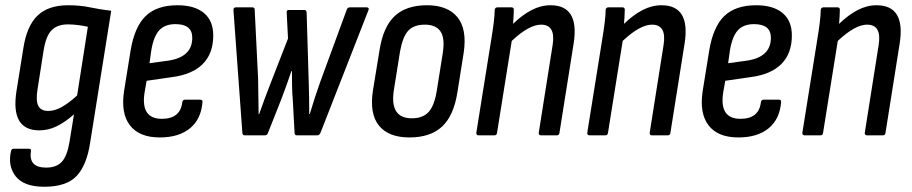

<svg xmlns="http://www.w3.org/2000/svg" viewBox="-20 -516 3477 732"><path d="M240 -496Q285 -496 323 -488Q361 -480 404 -475L324 26Q311 114 272 155Q233 196 149 196Q71 196 40 156.5Q9 117 22 60Q24 51 32 51H89Q100 51 98 60Q88 123 156 123Q195 123 215.5 101Q236 79 245 25L262 -80Q228 -50 196 -34.5Q164 -19 130 -19Q19 -19 43 -170L69 -332Q82 -417 123 -456.5Q164 -496 240 -496ZM164 -93Q188 -93 214.5 -107.5Q241 -122 274 -152L315 -414Q297 -418 277 -420.5Q257 -423 239 -423Q199 -423 177 -401Q155 -379 146 -322L123 -175Q116 -132 126 -112.5Q136 -93 164 -93Z M589 8Q511 8 475.5 -38Q440 -84 453 -169L478 -324Q493 -414 535.5 -455Q578 -496 657 -496Q722 -496 757.5 -466.5Q793 -437 793 -381Q793 -312 753 -272Q713 -232 636 -222L539 -208L531 -162Q516 -63 597 -63Q668 -63 675 -127Q677 -136 685 -136H743Q753 -136 752 -127Q747 -62 704.5 -27Q662 8 589 8ZM550 -275 623 -285Q713 -299 713 -372Q713 -424 649 -424Q609 -424 587.5 -401Q566 -378 557 -325Z M914 0Q904 0 904 -10L870 -478Q870 -488 879 -488H942Q951 -488 951 -479L964 -216Q965 -185 965 -148.5Q965 -112 966 -81H968Q979 -112 990 -142Q1001 -172 1013 -202L1078 -369L1073 -469Q1072 -478 1082 -478H1140Q1148 -478 1149 -469L1157 -203Q1158 -173 1158.5 -142.5Q1159 -112 1159 -81H1161Q1170 -112 1180 -142.5Q1190 -173 1201 -204L1302 -479Q1305 -488 1314 -488H1378Q1382 -488 1384.5 -485.5Q1387 -483 1385 -478L1202 -10Q1197 0 1190 0H1112Q1103 0 1103 -10L1096 -140Q1094 -160 1093.5 -188.5Q1093 -217 1093 -245H1091Q1082 -218 1072.5 -192Q1063 -166 1053 -139L1002 -10Q999 0 990 0Z M1541 8Q1461 8 1424.5 -37.5Q1388 -83 1402 -172L1427 -325Q1441 -414 1485 -455Q1529 -496 1608 -496Q1686 -496 1723.5 -451Q1761 -406 1748 -316L1724 -165Q1710 -75 1665.5 -33.5Q1621 8 1541 8ZM1550 -65Q1592 -65 1614 -89Q1636 -113 1645 -169L1668 -313Q1677 -370 1659.5 -396Q1642 -422 1600 -422Q1557 -422 1536 -398.5Q1515 -375 1505 -319L1482 -175Q1464 -65 1550 -65Z M1805 0Q1795 0 1796 -10L1853 -366Q1859 -402 1862.5 -431Q1866 -460 1866 -478Q1867 -488 1877 -488H1930Q1939 -488 1939 -479Q1939 -468 1938 -453.5Q1937 -439 1936 -425Q1971 -459 2006.5 -477.5Q2042 -496 2079 -496Q2190 -496 2167 -350L2113 -10Q2112 0 2103 0H2043Q2033 0 2034 -10L2087 -345Q2099 -422 2043 -422Q1997 -422 1931 -360L1875 -10Q1874 0 1865 0Z M2228 0Q2218 0 2219 -10L2276 -366Q2282 -402 2285.5 -431Q2289 -460 2289 -478Q2290 -488 2300 -488H2353Q2362 -488 2362 -479Q2362 -468 2361 -453.5Q2360 -439 2359 -425Q2394 -459 2429.5 -477.5Q2465 -496 2502 -496Q2613 -496 2590 -350L2536 -10Q2535 0 2526 0H2466Q2456 0 2457 -10L2510 -345Q2522 -422 2466 -422Q2420 -422 2354 -360L2298 -10Q2297 0 2288 0Z M2795 8Q2717 8 2681.5 -38Q2646 -84 2659 -169L2684 -324Q2699 -414 2741.5 -455Q2784 -496 2863 -496Q2928 -496 2963.5 -466.5Q2999 -437 2999 -381Q2999 -312 2959 -272Q2919 -232 2842 -222L2745 -208L2737 -162Q2722 -63 2803 -63Q2874 -63 2881 -127Q2883 -136 2891 -136H2949Q2959 -136 2958 -127Q2953 -62 2910.5 -27Q2868 8 2795 8ZM2756 -275 2829 -285Q2919 -299 2919 -372Q2919 -424 2855 -424Q2815 -424 2793.5 -401Q2772 -378 2763 -325Z M3048 0Q3038 0 3039 -10L3096 -366Q3102 -402 3105.5 -431Q3109 -460 3109 -478Q3110 -488 3120 -488H3173Q3182 -488 3182 -479Q3182 -468 3181 -453.5Q3180 -439 3179 -425Q3214 -459 3249.5 -477.5Q3285 -496 3322 -496Q3433 -496 3410 -350L3356 -10Q3355 0 3346 0H3286Q3276 0 3277 -10L3330 -345Q3342 -422 3286 -422Q3240 -422 3174 -360L3118 -10Q3117 0 3108 0Z"/></svg>

Font: Sofia Sans Condensed Medium
Style: Italic
Weight: 500
Italic angle: -9°
Designer: Botio Nikoltchev, Ani Petrova
Foundry: lettersoup
Version: Version 4.101; ttfautohint (v1.8.4.7-5d5b)